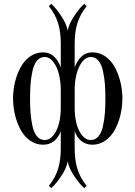

<svg xmlns="http://www.w3.org/2000/svg" viewBox="-20 -740 704 998"><path d="M211.9 -443.8Q188 -443.8 171.9 -424.1Q155.8 -404.3 148.4 -369.1Q141.1 -334 138.7 -301.5Q136.2 -269 136.2 -228Q136.2 -186.5 138.7 -154.1Q141.1 -121.6 148.4 -86.4Q155.8 -51.3 171.9 -31.7Q188 -12.2 211.9 -12.2Q238.3 -12.2 257.8 -36.9Q277.3 -61.5 286.6 -98.6Q295.9 -135.7 295.9 -178.2V-272Q295.9 -314.5 286.6 -353Q277.3 -391.6 257.6 -417.7Q237.8 -443.8 211.9 -443.8ZM452.1 -443.8Q426.3 -443.8 406.5 -417.7Q386.7 -391.6 377.4 -353Q368.2 -314.5 368.2 -272V-178.2Q368.2 -135.7 377.4 -98.6Q386.7 -61.5 406.2 -36.9Q425.8 -12.2 452.1 -12.2Q476.1 -12.2 492.2 -31.7Q508.3 -51.3 515.6 -86.4Q522.9 -121.6 525.4 -154.1Q527.8 -186.5 527.8 -228Q527.8 -269 525.4 -301.5Q522.9 -334 515.6 -369.1Q508.3 -404.3 492.2 -424.1Q476.1 -443.8 452.1 -443.8ZM332 -580.1Q337.4 -614.7 366.5 -658Q395.5 -701.2 418 -720.2L430.2 -708Q396 -665 382.1 -619.1Q368.2 -573.2 368.2 -516.1V-389.2Q379.9 -423.8 402.8 -445.8Q425.8 -467.8 460 -467.8Q497.6 -467.8 528.1 -446.3Q558.6 -424.8 577.4 -389.6Q596.2 -354.5 606.2 -312.7Q616.2 -271 616.2 -228Q616.2 -185.1 606.2 -143.1Q596.2 -101.1 577.4 -66.2Q558.6 -31.2 528.1 -9.5Q497.6 12.2 460 12.2Q425.8 12.2 401.9 -7.8Q377.9 -27.8 368.2 -59.1V34.2Q368.2 91.3 382.1 137.2Q396 183.1 430.2 226.1L418 237.8Q395 218.8 366.2 175.8Q337.4 132.8 332 98.1Q326.7 132.8 297.9 175.8Q269 218.8 246.1 237.8L233.9 226.1Q268.1 183.1 282 137.2Q295.9 91.3 295.9 34.2V-59.1Q286.1 -27.8 262.2 -7.8Q238.3 12.2 204.1 12.2Q166.5 12.2 136 -9.5Q105.5 -31.2 86.7 -66.2Q67.9 -101.1 57.9 -143.1Q47.9 -185.1 47.9 -228Q47.9 -271 57.9 -312.7Q67.9 -354.5 86.7 -389.6Q105.5 -424.8 136 -446.3Q166.5 -467.8 204.1 -467.8Q238.3 -467.8 261.2 -445.8Q284.2 -423.8 295.9 -389.2V-516.1Q295.9 -573.2 282 -619.1Q268.1 -665 233.9 -708L246.1 -720.2Q268.6 -701.2 297.6 -658Q326.7 -614.7 332 -580.1Z"/></svg>

Font: Flanker Steampunk
Style: Regular
Weight: 400
Designer: Alexey Kryukov, Leonardo Di Lena
Foundry: Alexey Kryukov, Leonardo Di Lena
Version: 1.210